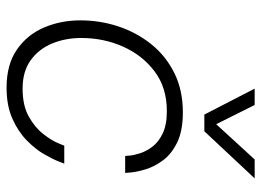

<svg xmlns="http://www.w3.org/2000/svg" viewBox="-128 -676 814 599"><g transform="rotate(90 279.5 -377.0)"><path d="M338 -607 257 -764H308L368 -644L478 -764H537L390 -607ZM254 10Q182 10 135.5 -22Q89 -54 66.5 -106.5Q44 -159 44 -220Q44 -282 63 -339Q82 -396 118.5 -441.5Q155 -487 208.5 -513.5Q262 -540 331 -540Q389 -540 425.5 -522Q462 -504 481.5 -477Q501 -450 509 -423Q517 -396 518.5 -378Q520 -360 520 -360H467Q467 -360 466 -373Q465 -386 459 -405.5Q453 -425 438.5 -444.5Q424 -464 397 -477Q370 -490 327 -490Q254 -490 203.5 -452Q153 -414 126 -353.5Q99 -293 99 -223Q99 -174 116 -132.5Q133 -91 168 -65.5Q203 -40 257 -40Q310 -40 344.5 -59.5Q379 -79 399 -105Q419 -131 427 -150.5Q435 -170 435 -170H491Q491 -170 484 -152Q477 -134 461.5 -107Q446 -80 418.5 -53Q391 -26 350.5 -8Q310 10 254 10Z"/></g></svg>

Font: Be Vietnam Pro ExtraLight
Style: Italic
Weight: 200
Italic angle: -12°
Designer: Lam Bao, Tony Le, Vietanh Nguyen
Foundry: Yellow Type Foundry
Version: Version 1.002; ttfautohint (v1.8.3)